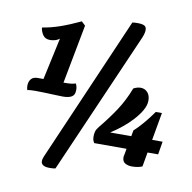

<svg xmlns="http://www.w3.org/2000/svg" viewBox="-87 -807 986 986"><g transform="rotate(10 405.5 -314.5)"><path d="M235.7 91Q190.3 91 190.3 62.7Q190.3 53 196.3 38.7L524.3 -718Q529.3 -719 535.2 -719.5Q541 -720 551 -720Q575 -720 586.7 -714.3Q598.3 -708.7 598.3 -691Q598.3 -685 596.3 -675.8Q594.3 -666.7 589.3 -653.7L265.7 88.3Q263.7 89.3 254.5 90.2Q245.3 91 235.7 91ZM237.7 -281.7Q221.3 -282 196.8 -283Q172.3 -284 145.3 -285Q118.3 -286 94 -286Q84.3 -286 72.8 -285.3Q61.3 -284.7 53.3 -282.7Q49.7 -294 49.7 -305.3Q49.7 -326 60.7 -339.7Q71.7 -353.3 94.7 -353.3H125.3L172.7 -572.3Q162 -563.3 148.2 -559.8Q134.3 -556.3 124 -556.3Q97.7 -556.3 85.7 -574.3Q73.7 -592.3 71.7 -612.3Q115.3 -619 162.7 -635.3Q210 -651.7 268 -679L288 -660L229.7 -352.7Q254.7 -352.7 269.5 -354.3Q284.3 -356 292.3 -359.7Q296.7 -353.7 298.7 -344.7Q300.7 -335.7 300.7 -326Q300.7 -300.7 284.8 -291.2Q269 -281.7 237.7 -281.7ZM649 10.3Q630.7 10.3 615.2 2Q599.7 -6.3 599.7 -28.7Q599.7 -31.7 600.2 -34.7Q600.7 -37.7 601.7 -41.7L626 -173.3Q647 -192 673.2 -222.7Q699.3 -253.3 722.7 -286.7H754.7L704 0.3Q698 3.7 683.5 7Q669 10.3 649 10.3ZM439.3 -74.3Q433.3 -82.7 431.5 -90.8Q429.7 -99 429.7 -107.7Q429.7 -122.7 433.3 -134.7Q437 -146.7 450 -162.3Q493.7 -215.3 528.2 -267.7Q562.7 -320 587.7 -385.3Q607.3 -395.7 625 -395.7Q646.7 -395.7 661 -380.2Q675.3 -364.7 675.3 -337Q675.3 -313.7 660.5 -287.2Q645.7 -260.7 621.3 -234Q597 -207.3 567.8 -183.8Q538.7 -160.3 510.3 -142.3H783.7L772.3 -74.3Z"/></g></svg>

Font: Sansita Swashed Light
Style: Regular
Weight: 300
Designer: Pablo Cosgaya
Foundry: Omnibus-Type
Version: Version 1.003